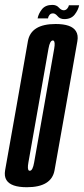

<svg xmlns="http://www.w3.org/2000/svg" viewBox="-50 -780 351 804"><path d="M62.5 4Q-4.5 4 -23 -26Q-33 -42 -28.5 -67.5Q-16 -139 19.5 -337.5Q54 -535.5 66.8 -607.5Q79.5 -679.5 183 -679.5Q249.5 -679.5 268 -649.5Q278.5 -633 274 -607.5Q261 -535 226.5 -337.5Q191 -139 178.5 -67.5Q166 4 62.5 4ZM75 -65Q87 -65 93 -100Q99 -135 135 -337.5Q171 -542 177 -576.5Q182 -605.5 174 -610Q172.5 -610.5 171 -610.5Q159 -610.5 153 -576.2Q147 -542 111 -337.5Q75 -135 69 -100Q63.5 -70 71.5 -65.5Q73 -65 75 -65ZM219 -700Q201.5 -700 191.5 -712Q181.5 -724 172 -724Q162 -724 156.8 -716.8Q151.5 -709.5 151 -703H107.5Q111 -722.5 125.5 -741Q140 -759.5 169.5 -759.5Q186.5 -759.5 196.5 -748.2Q206.5 -737 217 -737Q225.5 -737 231.5 -744Q237.5 -751 238.5 -758H281.5Q277.5 -738 262.8 -719Q248 -700 219 -700Z"/></svg>

Font: Anybody UltraCondensed Medium
Style: Italic
Weight: 500
Width: 1
Italic angle: -10°
Designer: Tyler Finck
Foundry: Etcetera Type Company
Version: Version 1.010; ttfautohint (v1.8.3) -l 8 -r 50 -G 200 -x 14 